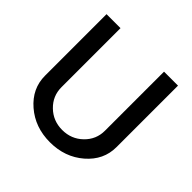

<svg xmlns="http://www.w3.org/2000/svg" viewBox="-189 -929 1117 1117"><g transform="rotate(45 370.0 -370.0)"><path d="M76 -244V-750H191V-264Q191 -192 243 -141.5Q295 -91 370 -91Q445 -91 497 -141.5Q549 -192 549 -264V-750H664V-244Q664 -138 578.5 -64Q493 10 370 10Q247 10 161.5 -64Q76 -138 76 -244Z"/></g></svg>

Font: Orkney Medium
Style: Regular
Weight: 500
Designer: Samuel Oakes and Alfredo Marco Pradil
Foundry: Alfredo Marco Pradil
Version: 1.0; ttfautohint (v1.5)